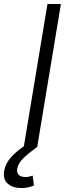

<svg xmlns="http://www.w3.org/2000/svg" viewBox="-76 -748 343 977"><path d="M233.9 -727.5 113.3 0H44.9L165.5 -727.5ZM32.7 209Q-11.2 209 -36.6 186.5Q-62 164.1 -54.7 121.1Q-48.3 84 -18.8 51Q10.7 18.1 59.6 -12.7L112.8 0Q70.3 30.8 43.5 56.4Q16.6 82 11.7 110.4Q8.3 131.3 19.5 142.1Q30.8 152.8 53.7 152.8Q64 152.8 73.2 150.6Q82.5 148.4 90.3 145.5L96.7 196.3Q84 201.2 67.9 205.1Q51.8 209 32.7 209Z"/></svg>

Font: Inter 20pt Light
Style: Italic
Weight: 300
Italic angle: -9.3988°
Version: Version 4.001;git-66647c0bb